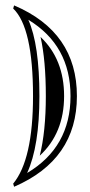

<svg xmlns="http://www.w3.org/2000/svg" viewBox="-20 -664 337 718"><path d="M81.5 -17.1Q243.7 -113.5 243.7 -304.7Q243.7 -494.4 85.9 -590.1Q127.4 -497.1 127.4 -304.7Q127.4 -117.2 81.5 -17.1ZM267.6 -304.7Q267.6 -66.9 32.7 34.4L29.3 22.7Q103.5 -67.1 103.5 -304.7Q103.5 -561.3 29.3 -632.1L32.7 -643.8Q267.6 -543.9 267.6 -304.7ZM128.7 -81.8Q151.4 -172.6 151.4 -304.7Q151.4 -438.2 131.6 -525.9Q219.7 -442.4 219.7 -304.7Q219.7 -166.3 128.7 -81.8Z"/></svg>

Font: itsadzokeS01
Style: Regular
Weight: 600
Width: 6
Version: Version 0.46